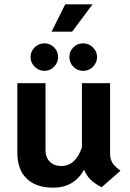

<svg xmlns="http://www.w3.org/2000/svg" viewBox="-20 -854 601 886"><path d="M536 -66 449 10Q416 -7 397 -26Q378 -45 368 -71Q322 12 225 12Q146 12 103 -30Q60 -72 60 -150V-470H190V-162Q190 -128 209.5 -108Q229 -88 263 -88Q329 -88 358 -174V-470H488V-147Q488 -120 498.5 -103Q509 -86 536 -66ZM281 -834H407L313 -708H218ZM121 -591Q121 -617 140 -635.5Q159 -654 185 -654Q211 -654 229.5 -635.5Q248 -617 248 -591Q248 -565 229.5 -546Q211 -527 185 -527Q159 -527 140 -546Q121 -565 121 -591ZM300 -591Q300 -617 318.5 -635.5Q337 -654 364 -654Q390 -654 409 -635Q428 -616 428 -591Q428 -565 409 -546Q390 -527 364 -527Q337 -527 318.5 -546Q300 -565 300 -591Z"/></svg>

Font: KoHo
Style: Bold
Weight: 700
Designer: Cadson Demak & Katatrad Team
Foundry: Cadson Demak Co.,Ltd.
Version: Version 1.000; ttfautohint (v1.6)